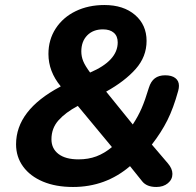

<svg xmlns="http://www.w3.org/2000/svg" viewBox="-20 -735 779 765"><path d="M44 -160Q44 -296 219 -389L222 -391Q173 -450 173 -520Q173 -577 202 -621.5Q231 -666 281.5 -690.5Q332 -715 396 -715Q472 -715 518 -675.5Q564 -636 564 -572Q564 -509 520.5 -460Q477 -411 403 -370L509 -239Q530 -271 544 -303Q558 -335 573 -385Q581 -411 597 -423Q613 -435 638 -435Q664 -435 678.5 -424Q693 -413 693 -393Q693 -384 690 -373Q671 -304 647 -256Q623 -208 585 -159L649 -84Q667 -63 667 -42Q667 -20 649 -5Q631 10 603 10Q565 10 547 -12L498 -73Q401 10 271 10Q202 10 151 -11.5Q100 -33 72 -71.5Q44 -110 44 -160ZM426 -149 290 -313Q241 -287 213 -255.5Q185 -224 185 -180Q185 -143 213 -121.5Q241 -100 293 -100Q332 -100 364 -112Q396 -124 426 -149ZM304 -530Q304 -510 311.5 -491.5Q319 -473 339 -446Q449 -493 449 -566Q449 -591 433.5 -604.5Q418 -618 390 -618Q351 -618 327.5 -594Q304 -570 304 -530Z"/></svg>

Font: SN Pro Bold
Style: Bold Italic
Weight: 700
Italic angle: -9°
Designer: Tobias Whetton
Foundry: Supernotes
Version: Version 1.003